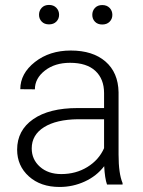

<svg xmlns="http://www.w3.org/2000/svg" viewBox="-20 -741 576 771"><path d="M48.8 -140.1Q48.8 -217.3 113 -262.2Q177.2 -307.1 292 -307.1H397.9V-367.2Q397.9 -423.8 363 -456.3Q328.1 -488.8 261.2 -488.8Q200.2 -488.8 160.2 -457.5Q120.1 -426.3 120.1 -382.3L61.5 -382.8Q61.5 -445.8 120.1 -491.9Q178.7 -538.1 264.2 -538.1Q352.5 -538.1 403.6 -493.9Q454.6 -449.7 456.1 -370.6V-120.6Q456.1 -43.9 472.2 -5.9V0H409.7Q400.9 -24.9 398.4 -73.7Q367.7 -33.7 320.1 -12Q272.5 9.8 219.2 9.8Q143.1 9.8 95.9 -32.7Q48.8 -75.2 48.8 -140.1ZM107.4 -145Q107.4 -100.6 140.4 -71.3Q173.3 -42 226.1 -42Q284.7 -42 330.8 -70.3Q377 -98.6 397.9 -146V-262.2H293.5Q206.1 -261.2 156.7 -230.2Q107.4 -199.2 107.4 -145ZM136.7 -681.6Q136.7 -698.2 147.5 -709.7Q158.2 -721.2 176.8 -721.2Q195.3 -721.2 206.3 -709.7Q217.3 -698.2 217.3 -681.6Q217.3 -665.5 206.3 -654.3Q195.3 -643.1 176.8 -643.1Q158.2 -643.1 147.5 -654.3Q136.7 -665.5 136.7 -681.6ZM350.6 -681.2Q350.6 -697.8 361.3 -709.2Q372.1 -720.7 390.6 -720.7Q409.2 -720.7 420.2 -709.2Q431.2 -697.8 431.2 -681.2Q431.2 -665 420.2 -653.8Q409.2 -642.6 390.6 -642.6Q372.1 -642.6 361.3 -653.8Q350.6 -665 350.6 -681.2Z"/></svg>

Font: Roboto Light
Style: Regular
Weight: 300
Designer: Google
Version: Version 2.137; 2017